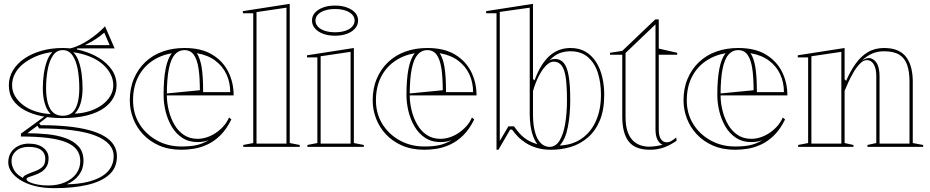

<svg xmlns="http://www.w3.org/2000/svg" viewBox="-20 -765 4844 1000"><path d="M263 215Q205 215 160.5 203.5Q116 192 85.5 172.5Q55 153 39 129.5Q23 106 23 81Q23 52 36.5 30Q50 8 74.5 -4.5Q99 -17 129 -17Q178 -17 205.5 4.5Q233 26 233 59Q233 87 221.5 104.5Q210 122 193 132Q176 142 158.5 147.5Q141 153 129.5 157.5Q118 162 118 168Q118 176 133.5 183.5Q149 191 174.5 196Q200 201 231 201Q281 201 318.5 184.5Q356 168 377 139.5Q398 111 398 74Q398 40 380.5 16Q363 -8 326 -23.5Q289 -39 230 -46.5Q171 -54 89 -54V-69L222 -166L232 -160L184 -123L192 -113Q270 -113 333.5 -106.5Q397 -100 445 -87Q493 -74 525 -54.5Q557 -35 573 -9Q589 17 589 49Q589 109 548.5 145Q508 181 435 198Q362 215 263 215ZM303 -150Q247 -150 197.5 -160Q148 -170 109.5 -190.5Q71 -211 48.5 -243Q26 -275 26 -321Q26 -363 47.5 -398.5Q69 -434 107 -460Q145 -486 196 -500.5Q247 -515 307 -515Q356 -515 405.5 -501.5Q455 -488 496 -463Q537 -438 562 -402Q587 -366 587 -321Q587 -288 571.5 -257.5Q556 -227 522 -202.5Q488 -178 434 -164Q380 -150 303 -150ZM307 -162Q338 -162 356.5 -178.5Q375 -195 384 -227.5Q393 -260 393 -305Q393 -358 385 -403Q377 -448 358 -476Q339 -504 307 -504Q275 -504 256 -476Q237 -448 228.5 -403Q220 -358 220 -305Q220 -261 229 -228.5Q238 -196 257 -179Q276 -162 307 -162ZM381 -494 318 -510Q341 -510 367 -519Q393 -528 417.5 -542Q442 -556 463.5 -572Q485 -588 501.5 -603Q518 -618 527 -628L577 -513H381ZM100 162Q100 154 113 147Q126 140 158 128Q180 121 198 107Q216 93 216 62Q216 33 194.5 16.5Q173 0 129 0Q88 0 64 21Q40 42 40 73Q40 87 44 99.5Q48 112 55 123.5Q62 135 73.5 144.5Q85 154 100 162ZM327 195Q386 194 431.5 183.5Q477 173 508.5 154.5Q540 136 556 109Q572 82 572 49Q572 13 547.5 -14Q523 -41 474.5 -59.5Q426 -78 353.5 -87Q281 -96 184 -96L175 -110L135 -81L123 -71Q175 -71 226 -66Q277 -61 320 -46Q363 -31 389 -2.5Q415 26 415 74Q415 114 391.5 146Q368 178 327 195ZM244 -171Q223 -192 213 -227Q203 -262 203 -305Q203 -343 208 -378.5Q213 -414 223.5 -444.5Q234 -475 253 -494Q206 -488 167.5 -471.5Q129 -455 101 -432.5Q73 -410 58 -381.5Q43 -353 43 -321Q43 -290 58.5 -264Q74 -238 101 -217.5Q128 -197 165 -185Q202 -173 244 -171ZM369 -173Q412 -175 448.5 -187Q485 -199 512 -219Q539 -239 554.5 -265Q570 -291 570 -321Q570 -352 555 -380.5Q540 -409 513 -432Q486 -455 447.5 -470.5Q409 -486 362 -493Q381 -473 391 -443Q401 -413 405.5 -377.5Q410 -342 410 -305Q410 -262 400 -227.5Q390 -193 369 -173ZM422 -530H551L523 -595Q505 -579 479.5 -562Q454 -545 422 -530Z M941 -515Q1029 -515 1085.5 -480.5Q1142 -446 1169.5 -390Q1197 -334 1197 -268H846V-278L1021 -295Q1021 -362 1014 -408.5Q1007 -455 989.5 -479.5Q972 -504 940 -504Q911 -504 890.5 -481Q870 -458 859.5 -406.5Q849 -355 849 -270Q849 -230 859 -189.5Q869 -149 888.5 -115.5Q908 -82 938 -62Q968 -42 1009 -42Q1032 -42 1056 -49.5Q1080 -57 1102 -71.5Q1124 -86 1142.5 -106Q1161 -126 1173 -153L1185 -143Q1160 -92 1128 -60.5Q1096 -29 1060.5 -12.5Q1025 4 990.5 9.5Q956 15 925 15Q859 15 809 -7Q759 -29 725 -65.5Q691 -102 673.5 -148Q656 -194 656 -242Q656 -305 677.5 -355.5Q699 -406 737 -442Q775 -478 827 -496.5Q879 -515 941 -515ZM673 -242Q673 -174 706 -120Q739 -66 796.5 -34Q854 -2 925 -2Q973 -2 1005 -9.5Q1037 -17 1067 -35Q1054 -30 1039.5 -27.5Q1025 -25 1009 -25Q963 -25 929.5 -47Q896 -69 874.5 -105.5Q853 -142 842.5 -185Q832 -228 832 -270Q832 -352 842.5 -406Q853 -460 875 -488Q814 -477 768.5 -444.5Q723 -412 698 -361Q673 -310 673 -242ZM1038 -285H1179Q1179 -336 1159.5 -378Q1140 -420 1101.5 -449Q1063 -478 1005 -488Q1022 -463 1030 -416Q1038 -369 1038 -285Z M1489 -20 1541 -10V0H1247V-10L1299 -20V-696H1245V-707L1489 -745ZM1316 -17H1472V-725L1316 -702Z M1725 -579Q1690 -579 1663 -589Q1636 -599 1620.5 -617Q1605 -635 1605 -658Q1605 -682 1620.5 -699Q1636 -716 1662.5 -726Q1689 -736 1725 -736Q1760 -736 1787 -726Q1814 -716 1829.5 -699Q1845 -682 1845 -658Q1845 -635 1829.5 -617Q1814 -599 1787 -589Q1760 -579 1725 -579ZM1581 0V-10L1633 -20V-466H1579V-477L1823 -515V-20L1875 -10V0ZM1650 -17H1806V-495L1650 -472ZM1725 -597Q1755 -597 1778 -604.5Q1801 -612 1814 -626Q1827 -640 1827 -658Q1827 -676 1814 -689.5Q1801 -703 1778 -710.5Q1755 -718 1725 -718Q1695 -718 1672 -710.5Q1649 -703 1636 -689.5Q1623 -676 1623 -658Q1623 -640 1636 -626Q1649 -612 1672 -604.5Q1695 -597 1725 -597Z M2206 -515Q2294 -515 2350.5 -480.5Q2407 -446 2434.5 -390Q2462 -334 2462 -268H2111V-278L2286 -295Q2286 -362 2279 -408.5Q2272 -455 2254.5 -479.5Q2237 -504 2205 -504Q2176 -504 2155.5 -481Q2135 -458 2124.5 -406.5Q2114 -355 2114 -270Q2114 -230 2124 -189.5Q2134 -149 2153.5 -115.5Q2173 -82 2203 -62Q2233 -42 2274 -42Q2297 -42 2321 -49.5Q2345 -57 2367 -71.5Q2389 -86 2407.5 -106Q2426 -126 2438 -153L2450 -143Q2425 -92 2393 -60.5Q2361 -29 2325.5 -12.5Q2290 4 2255.5 9.5Q2221 15 2190 15Q2124 15 2074 -7Q2024 -29 1990 -65.5Q1956 -102 1938.5 -148Q1921 -194 1921 -242Q1921 -305 1942.5 -355.5Q1964 -406 2002 -442Q2040 -478 2092 -496.5Q2144 -515 2206 -515ZM1938 -242Q1938 -174 1971 -120Q2004 -66 2061.5 -34Q2119 -2 2190 -2Q2238 -2 2270 -9.5Q2302 -17 2332 -35Q2319 -30 2304.5 -27.5Q2290 -25 2274 -25Q2228 -25 2194.5 -47Q2161 -69 2139.5 -105.5Q2118 -142 2107.5 -185Q2097 -228 2097 -270Q2097 -352 2107.5 -406Q2118 -460 2140 -488Q2079 -477 2033.5 -444.5Q1988 -412 1963 -361Q1938 -310 1938 -242ZM2303 -285H2444Q2444 -336 2424.5 -378Q2405 -420 2366.5 -449Q2328 -478 2270 -488Q2287 -463 2295 -416Q2303 -369 2303 -285Z M2566 15V-696H2512V-707L2756 -745V-354L2764 -346Q2781 -393 2801.5 -425Q2822 -457 2845 -476.5Q2868 -496 2894.5 -505.5Q2921 -515 2951 -515Q2998 -515 3031 -495Q3064 -475 3085.5 -440.5Q3107 -406 3117 -362.5Q3127 -319 3127 -272Q3127 -193 3104.5 -138.5Q3082 -84 3042.5 -49.5Q3003 -15 2953.5 0Q2904 15 2850 15Q2809 15 2777 5.5Q2745 -4 2721 -19Q2697 -34 2678.5 -52.5Q2660 -71 2647 -90H2637L2576 15ZM2779 -14Q2762 -35 2751 -73Q2740 -111 2739 -169V-725L2583 -703V-31L2628 -107H2657Q2669 -90 2685 -71.5Q2701 -53 2724 -38Q2747 -23 2779 -14ZM2842 0Q2874 0 2894 -32Q2914 -64 2923.5 -119.5Q2933 -175 2933 -244Q2933 -314 2927 -358Q2921 -402 2905.5 -423Q2890 -444 2864 -444Q2844 -444 2823.5 -423Q2803 -402 2785.5 -367.5Q2768 -333 2756 -290V-172Q2756 -121 2764 -87Q2772 -53 2785 -34Q2798 -15 2813 -7.5Q2828 0 2842 0ZM2895 -7Q2962 -10 3010 -43.5Q3058 -77 3084 -135.5Q3110 -194 3110 -272Q3110 -334 3094 -385Q3078 -436 3042.5 -467Q3007 -498 2951 -498Q2921 -498 2894.5 -488Q2868 -478 2840 -449Q2848 -455 2856.5 -456.5Q2865 -458 2871 -458Q2899 -458 2916.5 -437Q2934 -416 2942 -368.5Q2950 -321 2950 -244Q2950 -167 2937.5 -103Q2925 -39 2895 -7Z M3366 15Q3288 15 3254.5 -28Q3221 -71 3221 -157V-480H3157V-490L3221 -500L3393 -664H3411V-512L3507 -490V-480H3411V-92Q3411 -56 3422.5 -40Q3434 -24 3452 -24Q3465 -24 3477 -31Q3489 -38 3502 -49L3504 -32Q3491 -23 3475 -14Q3459 -5 3442 1.5Q3425 8 3405.5 11.5Q3386 15 3366 15ZM3431 -11Q3414 -18 3404 -38Q3394 -58 3394 -92V-638L3238 -489V-157Q3238 -111 3248 -81.5Q3258 -52 3275 -34.5Q3292 -17 3313 -9.5Q3334 -2 3357 -1Q3377 -1 3396.5 -4Q3416 -7 3431 -11Z M3825 -515Q3913 -515 3969.5 -480.5Q4026 -446 4053.5 -390Q4081 -334 4081 -268H3730V-278L3905 -295Q3905 -362 3898 -408.5Q3891 -455 3873.5 -479.5Q3856 -504 3824 -504Q3795 -504 3774.5 -481Q3754 -458 3743.5 -406.5Q3733 -355 3733 -270Q3733 -230 3743 -189.5Q3753 -149 3772.5 -115.5Q3792 -82 3822 -62Q3852 -42 3893 -42Q3916 -42 3940 -49.5Q3964 -57 3986 -71.5Q4008 -86 4026.5 -106Q4045 -126 4057 -153L4069 -143Q4044 -92 4012 -60.5Q3980 -29 3944.5 -12.5Q3909 4 3874.5 9.5Q3840 15 3809 15Q3743 15 3693 -7Q3643 -29 3609 -65.5Q3575 -102 3557.5 -148Q3540 -194 3540 -242Q3540 -305 3561.5 -355.5Q3583 -406 3621 -442Q3659 -478 3711 -496.5Q3763 -515 3825 -515ZM3557 -242Q3557 -174 3590 -120Q3623 -66 3680.5 -34Q3738 -2 3809 -2Q3857 -2 3889 -9.5Q3921 -17 3951 -35Q3938 -30 3923.5 -27.5Q3909 -25 3893 -25Q3847 -25 3813.5 -47Q3780 -69 3758.5 -105.5Q3737 -142 3726.5 -185Q3716 -228 3716 -270Q3716 -352 3726.5 -406Q3737 -460 3759 -488Q3698 -477 3652.5 -444.5Q3607 -412 3582 -361Q3557 -310 3557 -242ZM3922 -285H4063Q4063 -336 4043.5 -378Q4024 -420 3985.5 -449Q3947 -478 3889 -488Q3906 -463 3914 -416Q3922 -369 3922 -285Z M4788 -10V0H4498V-10L4544 -20V-367Q4544 -409 4530.5 -430.5Q4517 -452 4495 -452Q4477 -452 4458.5 -433Q4440 -414 4424.5 -387Q4409 -360 4397 -333.5Q4385 -307 4379 -292V-20L4425 -10V0H4137V-10L4189 -20V-466H4135V-477L4379 -515V-352L4387 -344Q4408 -393 4435.5 -432Q4463 -471 4499.5 -493Q4536 -515 4584 -515Q4628 -515 4657 -501.5Q4686 -488 4702.5 -464Q4719 -440 4726.5 -408.5Q4734 -377 4734 -340V-20ZM4206 -17H4362V-495L4206 -472ZM4561 -17H4717V-340Q4717 -392 4704.5 -427.5Q4692 -463 4663 -480.5Q4634 -498 4584 -498Q4550 -498 4521.5 -485.5Q4493 -473 4468 -448Q4480 -457 4492 -460.5Q4504 -464 4514 -462Q4538 -454 4549.5 -430.5Q4561 -407 4561 -367Z"/></svg>

Font: Kalnia Glaze Thin SemiBold
Style: Regular
Weight: 600
Version: Version 1.110